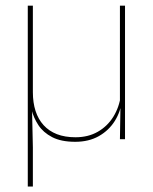

<svg xmlns="http://www.w3.org/2000/svg" viewBox="-20 -506 556 698"><path d="M434.5 -485.5V0H416L418 -127H416V-485.5ZM99.5 -170.5Q99.5 -133 109.2 -102.8Q119 -72.5 138.5 -51Q158 -29.5 187 -18.2Q216 -7 254.5 -7Q300.5 -7 335.2 -26.8Q370 -46.5 391.8 -81.2Q413.5 -116 419.5 -160.5L428.5 -141.5H423Q419 -101 397.5 -66.5Q376 -32 339.5 -11.2Q303 9.5 253.5 9.5Q202 9.5 169.5 -7.5Q137 -24.5 119.5 -51.2Q102 -78 95 -107L96.5 -106.5L99.5 30V172H81V-485.5H99.5Z"/></svg>

Font: Anek Gujarati Thin
Style: Regular
Weight: 250
Version: Version 1.003